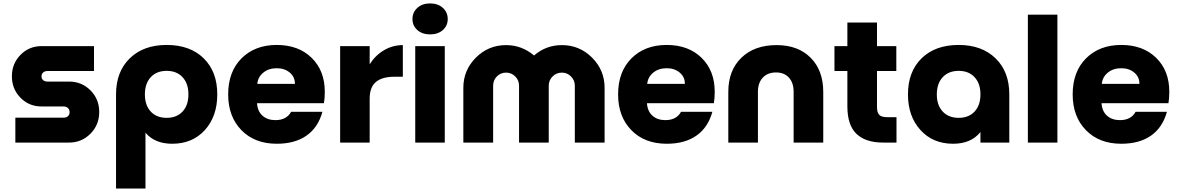

<svg xmlns="http://www.w3.org/2000/svg" viewBox="-20 -825 6816 1111"><path d="M68.8 0V-144H348.1Q363.8 -144 373.3 -152.8Q382.8 -161.6 382.8 -175.8Q382.8 -190.4 373.3 -199.7Q363.8 -209 348.1 -209H220.2Q147.9 -209 98.4 -259.5Q48.8 -310.1 48.8 -383.8Q48.8 -456.5 98.4 -507.3Q147.9 -558.1 220.2 -558.1H523.9V-414.1H254.9Q239.3 -414.1 229.7 -405.5Q220.2 -397 220.2 -382.8Q220.2 -369.1 229.7 -361.1Q239.3 -353 254.9 -353H379.9Q453.1 -353 503.7 -302Q554.2 -251 554.2 -176.8Q554.2 -102.5 503.4 -51.3Q452.6 0 379.9 0Z M976.6 6.8Q875.5 6.8 821.8 -57.1V266.1H651.4V-278.8Q651.4 -410.2 731 -487.5Q810.5 -564.9 944.3 -564.9Q1079.6 -564.9 1158.4 -487.8Q1237.3 -410.6 1237.3 -278.8Q1237.3 -151.9 1165.5 -72.5Q1093.8 6.8 976.6 6.8ZM852.3 -378.4Q818.4 -341.8 818.4 -278.8Q818.4 -215.8 852.3 -179.4Q886.2 -143.1 944.3 -143.1Q1002.4 -143.1 1036.4 -179.4Q1070.3 -215.8 1070.3 -278.8Q1070.3 -341.8 1036.4 -378.4Q1002.4 -415 944.3 -415Q886.2 -415 852.3 -378.4Z M1581.5 6.8Q1453.6 6.8 1377 -71.8Q1300.3 -150.4 1300.3 -278.8Q1300.3 -410.2 1377.7 -487.5Q1455.1 -564.9 1581.5 -564.9Q1707 -564.9 1783.2 -490.5Q1859.4 -416 1859.4 -293.9Q1859.4 -256.3 1854.5 -228H1467.3Q1470.2 -181.2 1499 -155.5Q1527.8 -129.9 1573.7 -129.9Q1638.2 -129.9 1664.6 -178.2H1845.7Q1820.8 -87.4 1753.7 -40.3Q1686.5 6.8 1581.5 6.8ZM1468.8 -339.8H1686.5Q1687 -379.4 1657 -404.8Q1627 -430.2 1581.5 -430.2Q1534.7 -430.2 1503.7 -404.8Q1472.7 -379.4 1468.8 -339.8Z M1948.2 0V-558.1H2119.1V-453.1Q2151.9 -504.9 2202.1 -534.4Q2252.4 -564 2311 -564V-380.9H2262.2Q2191.4 -380.9 2155.3 -350.8Q2119.1 -320.8 2119.1 -253.9V0Z M2382.8 0V-558.1H2553.7V0ZM2366.7 -714.8Q2366.7 -753.9 2395 -779.5Q2423.3 -805.2 2468.8 -805.2Q2514.2 -805.2 2542.5 -779.5Q2570.8 -753.9 2570.8 -714.8Q2570.8 -676.3 2542.5 -651.1Q2514.2 -626 2468.8 -626Q2423.3 -626 2395 -651.1Q2366.7 -676.3 2366.7 -714.8Z M2661.1 -316.9Q2661.1 -418.9 2733.6 -491.5Q2806.2 -564 2908.2 -564Q2999 -564 3070.3 -503.9Q3139.6 -564 3231.4 -564Q3333.5 -564 3406 -491.5Q3478.5 -418.9 3478.5 -316.9V0H3306.2V-329.1Q3306.2 -360.4 3284.2 -382.6Q3262.2 -404.8 3231.4 -404.8Q3199.7 -404.8 3177.5 -382.6Q3155.3 -360.4 3155.3 -329.1V0H2983.4V-329.1Q2983.4 -360.8 2961.4 -382.8Q2939.5 -404.8 2908.2 -404.8Q2877 -404.8 2855.2 -382.8Q2833.5 -360.8 2833.5 -329.1V0H2661.1Z M3837.9 6.8Q3710 6.8 3633.3 -71.8Q3556.6 -150.4 3556.6 -278.8Q3556.6 -410.2 3634 -487.5Q3711.4 -564.9 3837.9 -564.9Q3963.4 -564.9 4039.6 -490.5Q4115.7 -416 4115.7 -293.9Q4115.7 -256.3 4110.8 -228H3723.6Q3726.6 -181.2 3755.4 -155.5Q3784.2 -129.9 3830.1 -129.9Q3894.5 -129.9 3920.9 -178.2H4102.1Q4077.1 -87.4 4010 -40.3Q3942.9 6.8 3837.9 6.8ZM3725.1 -339.8H3942.9Q3943.4 -379.4 3913.3 -404.8Q3883.3 -430.2 3837.9 -430.2Q3791 -430.2 3760 -404.8Q3729 -379.4 3725.1 -339.8Z M4194.3 -293Q4194.3 -417.5 4269.8 -490.7Q4345.2 -564 4473.6 -564Q4598.1 -564 4670.9 -490.7Q4743.7 -417.5 4743.7 -293V0H4572.3V-293.9Q4572.3 -345.7 4545.2 -375.7Q4518.1 -405.8 4470.7 -405.8Q4421.9 -405.8 4393.8 -375.7Q4365.7 -345.7 4365.7 -293.9V0H4194.3Z M5167.5 0H5090.3Q4988.8 0 4936 -50.3Q4883.3 -100.6 4883.3 -209V-414.1H4808.6V-558.1H4883.3V-694.8H5054.7V-558.1H5166.5V-414.1H5054.7V-206.1Q5054.7 -173.3 5067.9 -160.2Q5081.1 -147 5113.3 -147H5167.5Z M5495.1 6.8Q5377.9 6.8 5305.9 -72.8Q5233.9 -152.3 5233.9 -278.8Q5233.9 -410.6 5313 -487.8Q5392.1 -564.9 5527.3 -564.9Q5661.1 -564.9 5740.7 -487.5Q5820.3 -410.2 5820.3 -278.8V0H5653.3V-61Q5599.1 6.8 5495.1 6.8ZM5435.1 -378.4Q5400.9 -341.8 5400.9 -278.8Q5400.9 -215.8 5435.1 -179.4Q5469.2 -143.1 5527.3 -143.1Q5585.4 -143.1 5619.4 -179.4Q5653.3 -215.8 5653.3 -278.8Q5653.3 -341.8 5619.4 -378.4Q5585.4 -415 5527.3 -415Q5469.2 -415 5435.1 -378.4Z M5927.7 0V-740.2H6098.6V0Z M6468.3 6.8Q6340.3 6.8 6263.7 -71.8Q6187 -150.4 6187 -278.8Q6187 -410.2 6264.4 -487.5Q6341.8 -564.9 6468.3 -564.9Q6593.8 -564.9 6669.9 -490.5Q6746.1 -416 6746.1 -293.9Q6746.1 -256.3 6741.2 -228H6354Q6356.9 -181.2 6385.7 -155.5Q6414.6 -129.9 6460.4 -129.9Q6524.9 -129.9 6551.3 -178.2H6732.4Q6707.5 -87.4 6640.4 -40.3Q6573.2 6.8 6468.3 6.8ZM6355.5 -339.8H6573.2Q6573.7 -379.4 6543.7 -404.8Q6513.7 -430.2 6468.3 -430.2Q6421.4 -430.2 6390.4 -404.8Q6359.4 -379.4 6355.5 -339.8Z"/></svg>

Font: Biathlonist
Style: Bold
Weight: 700
Designer: Go4gold
Foundry: Go4gold
Version: Version 3.010;FEAKit 1.0